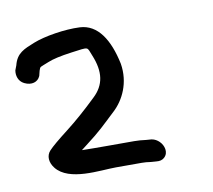

<svg xmlns="http://www.w3.org/2000/svg" viewBox="-115 -706 517 466"><g transform="rotate(-10 144.0 -472.5)"><path d="M62 -354C64.4 -355.9 70.7 -360.8 75.3 -364.3C113.6 -393.4 121.1 -402.4 153.8 -432.8C179 -456.2 199.4 -496.3 191.4 -544.3C178.7 -605.1 152.7 -646.4 108.7 -648.5C71.6 -650.3 20.5 -641.8 -6.7 -630.9C-32.8 -620.4 -51.8 -613.7 -59.1 -584.3L-63.4 -573L-63.6 -572C-65.4 -560.6 -62 -545.8 -47.9 -538.8C-30.3 -530 -14.6 -535.8 -9.1 -548.6L-8.7 -549.3L-5.6 -561.8C-1.8 -572.7 -3.8 -569.1 19.2 -578.7C30.7 -583.6 50.7 -588.2 78.4 -591.9C124.9 -598.1 116.5 -599.2 126.6 -575.9C144.4 -532.9 139.5 -500.8 111.6 -474.7C84.4 -448.4 58.9 -426.1 34.9 -407.5C10.3 -388.5 -5.4 -375.3 -13.4 -366.7C-24.1 -355.1 -22.7 -338.3 -11.5 -324C18.9 -284.9 97.6 -298.5 135.8 -298.5H199.8C206.4 -298.5 213.9 -297.9 222.3 -296.6L222.7 -296.6L234.7 -295.7C243.6 -294.8 249.9 -296.3 255.2 -301.2C267.4 -312.5 261.9 -330.7 251.6 -340.7C246.8 -345.4 240.4 -349.2 233.3 -350.3L232.7 -350.4L219.4 -351.4C210.2 -352.7 199.8 -353.5 190.7 -353.5H126.7C100.1 -353.5 80 -353.6 62 -354Z"/></g></svg>

Font: MewTooHand
Style: BdCondLta
Weight: 400
Designer: Mew Too, Robert Jablonski
Version: Version 0.77